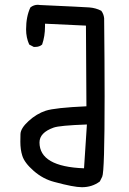

<svg xmlns="http://www.w3.org/2000/svg" viewBox="-20 -785 540 802"><path d="M322 -3Q288 -3 207 -25Q160 -37 121 -71Q82 -105 73 -135Q65 -160 65 -193Q65 -200 65.5 -224.5Q66 -249 99.5 -279.5Q133 -310 171 -322.5Q209 -335 341 -341L339 -678L168 -686V-674Q168 -634 156 -599Q145 -589 127 -589H121L102 -599Q89 -628 89 -662Q89 -716 107 -754Q121 -765 138 -765L148 -764Q325 -756 352.5 -754Q380 -752 403 -740Q413 -727 415 -709Q417 -519 417 -383Q417 -67 407 -47L397 -27Q365 -3 322 -3ZM331 -82 343 -265Q229 -261 204 -252Q145 -231 145 -190Q145 -89 331 -82Z"/></svg>

Font: Xiaolai Mono SC
Style: Regular
Weight: 400
Monospace: yes
Designer: LXGW / Nozomi Seto
Version: Version 3.113;September 30, 2024